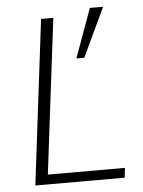

<svg xmlns="http://www.w3.org/2000/svg" viewBox="-53 -782 616 825"><g transform="rotate(-5 255.0 -370.0)"><path d="M289.1 -528.3 365.7 -739.7H422.9L323.2 -528.3ZM65.9 0 152.8 -710.9H205.6L123.5 -42H456.1L451.2 0Z"/></g></svg>

Font: Muli
Style: ExtraLightItalic
Weight: 200
Italic angle: -7°
Designer: Vernon Adams
Foundry: newtypography
Version: Version 2.0; ttfautohint (v1.00rc1.2-2d82) -l 8 -r 50 -G 200